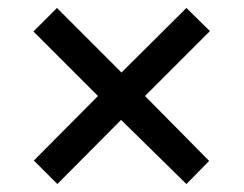

<svg xmlns="http://www.w3.org/2000/svg" viewBox="-20 -594 612 482"><path d="M448 -574 507 -516 344 -353 505 -190 448 -132 284 -293 124 -132 65 -191 226 -353 64 -515 123 -574 285 -412Z"/></svg>

Font: Noto Sans Javanese Medium
Style: Regular
Weight: 500
Version: Version 2.004